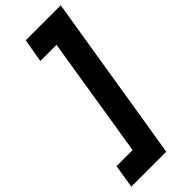

<svg xmlns="http://www.w3.org/2000/svg" viewBox="-361 -777 1024 1024"><g transform="rotate(-45 151.0 -265.0)"><path d="M-36 77H85L195 -607H73L96 -740H360L206 210H-58Z"/></g></svg>

Font: Georama ExtraCondensed Thin ExtraBold
Style: Italic
Weight: 800
Italic angle: -9°
Version: Version 1.001